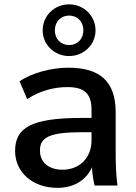

<svg xmlns="http://www.w3.org/2000/svg" viewBox="-20 -864 631 894"><path d="M248 10.7C325.7 10.7 382.3 -26.9 408.2 -85C409.7 -56.6 413.6 -28.3 420.4 0H526.9C521 -47.4 518.6 -95.7 518.6 -143.1V-341.8C518.6 -487.8 441.9 -548.8 298.3 -548.8C219.7 -548.8 127 -524.4 71.3 -485.4L106.4 -402.3C164.6 -440.4 229 -458.5 293.9 -458.5C371.1 -458.5 406.2 -429.7 406.2 -352.5V-314.9H361.3C122.1 -314.9 50.3 -268.1 50.3 -160.6C50.3 -63 130.4 10.7 248 10.7ZM271.5 -73.7C206.1 -73.7 166 -108.9 166 -163.1C166 -222.7 206.5 -248.5 362.3 -248.5H406.2V-210.9C406.2 -126 347.2 -73.7 271.5 -73.7ZM301.8 -603C370.1 -603 424.8 -655.8 424.8 -722.7C424.8 -790 370.1 -843.8 301.8 -843.8C233.4 -843.8 178.7 -791 178.7 -722.7C178.7 -655.8 233.4 -603 301.8 -603ZM301.8 -654.3C262.7 -654.3 235.4 -682.6 235.4 -722.7C235.4 -762.7 262.7 -791.5 301.8 -791.5C340.8 -791.5 368.2 -762.7 368.2 -722.7C368.2 -682.6 340.8 -654.3 301.8 -654.3Z"/></svg>

Font: Winston Medium
Style: Regular
Weight: 500
Designer: Vernon Adams, Kim Jin-seong, David Berlow, Cristiano Sobral
Foundry: The Winston Project Authors
Version: Version 3.004